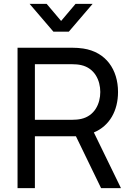

<svg xmlns="http://www.w3.org/2000/svg" viewBox="-20 -965 680 985"><path d="M70 0H159V-266H369.5L498.5 0H600.5L461.5 -285.5C543 -319.5 585.5 -398 585.5 -493C585.5 -607.5 524 -698 407.5 -716C389 -719 368.5 -720 354.5 -720H70ZM132 -945 254 -802.5H333L455 -945H367.5L293.5 -857.5L219.5 -945ZM159 -350.5V-635.5H351.5C364 -635.5 381.5 -634.5 396.5 -631C465.5 -615.5 494.5 -553 494.5 -493C494.5 -433 465.5 -370.5 396.5 -355C381.5 -351.5 364 -350.5 351.5 -350.5Z"/></svg>

Font: Eudonet Medium
Style: Regular
Weight: 500
Designer: Mikhail Sharanda
Foundry: Mikhail Sharanda
Version: Version 4.503;Glyphs 3.1.2 (3151)